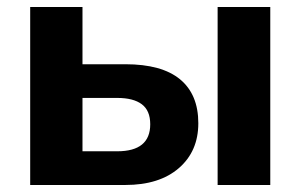

<svg xmlns="http://www.w3.org/2000/svg" viewBox="-20 -527 855 547"><path d="M66 0V-507H215V-344H337Q441 -344 493 -301Q545 -258 545 -176Q545 -96 489.5 -48Q434 0 337 0ZM600 0V-507H750V0ZM215 -96H314Q408 -96 408 -173Q408 -212 384 -230Q360 -248 314 -248H215Z"/></svg>

Font: Mulish ExtraBold
Style: Regular
Weight: 800
Designer: Vernon Adams
Foundry: Vernon Adams
Version: Version 3.603; ttfautohint (v1.8.3)